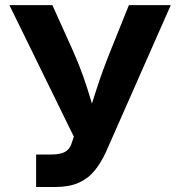

<svg xmlns="http://www.w3.org/2000/svg" viewBox="-20 -748 721 768"><path d="M124.5 0V-129.9H184.1Q221.2 -129.9 240 -140.4Q258.8 -150.9 266.1 -173.8L275.4 -201.2L17.6 -727.5H189.5L271 -546.9Q295.4 -492.2 313 -442.1Q330.6 -392.1 344 -346.2Q357.4 -300.3 369.6 -259.3H323.7Q342.8 -317.9 366 -390.6Q389.2 -463.4 422.9 -546.9L495.6 -727.5H663.1L404.3 -141.1Q383.3 -95.2 356.9 -63.7Q330.6 -32.2 292.7 -16.1Q254.9 0 200.7 0Z"/></svg>

Font: Inter 20pt
Style: Bold
Weight: 700
Version: Version 4.001;git-66647c0bb